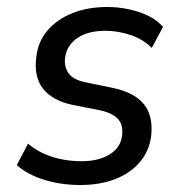

<svg xmlns="http://www.w3.org/2000/svg" viewBox="-20 -520 521 549"><path d="M210 9Q154 9 106 -6Q58 -21 28 -48L60 -109Q82 -91 107 -80Q132 -69 159 -64Q186 -59 213 -59Q262 -59 293.5 -78.5Q325 -98 329 -132Q333 -162 318 -179Q303 -196 269 -204L188 -220Q130 -232 103 -266.5Q76 -301 84 -359Q89 -401 115.5 -432.5Q142 -464 186 -482Q230 -500 287 -500Q318 -500 348.5 -493.5Q379 -487 404.5 -474.5Q430 -462 446 -443L414 -383Q389 -408 353 -420Q317 -432 281 -432Q232 -432 201.5 -411.5Q171 -391 166 -355Q163 -328 176.5 -310Q190 -292 223 -285L301 -269Q364 -256 391.5 -222Q419 -188 412 -129Q406 -87 379.5 -56Q353 -25 309.5 -8Q266 9 210 9Z"/></svg>

Font: Nunito Sans 10pt SemiCondensed Medium
Style: Italic
Weight: 500
Width: 4
Italic angle: -9°
Designer: Vernon Adams
Foundry: Vernon Adams
Version: Version 3.101;gftools[0.9.27]